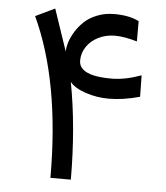

<svg xmlns="http://www.w3.org/2000/svg" viewBox="-49 -700 646 745"><g transform="rotate(5 274.0 -328.0)"><path d="M174.8 -1.5Q174.8 -375.5 61 -620.1L136.2 -656.2L191.4 -493.2Q191.4 -508.8 197.3 -528.6Q203.1 -548.3 216.8 -570.8Q230.5 -593.3 250 -611.8Q269.5 -630.4 300 -642.6Q330.6 -654.8 366.7 -654.8Q424.8 -654.8 462.9 -635.7V-556.6Q412.6 -571.3 377 -571.3Q341.3 -571.3 312 -556.6Q282.7 -542 266.4 -517.3Q250 -492.7 250 -463.4Q250 -442.9 265.1 -429.7Q280.3 -416.5 308.1 -410.4Q335.9 -404.3 377.4 -404.3Q429.7 -404.3 492.7 -427.2L494.1 -343.8Q429.2 -325.7 373 -325.7Q326.7 -325.7 283 -340.3Q239.3 -355 221.2 -377.9Q253.9 -206.5 254.4 0H174.8Z"/></g></svg>

Font: Samim FD-WOL
Style: FD-WOL
Weight: 400
Foundry: DejaVu fonts team - Redesigned by Saber Rastikerdar
Version: Version 4.0.0